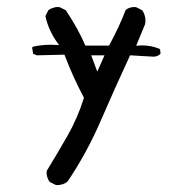

<svg xmlns="http://www.w3.org/2000/svg" viewBox="-20 -412 540 557"><path d="M141.6 124.5Q144 125 146.7 125Q149.4 125 153.1 124.5Q156.7 124 161.1 122.6Q169.4 120.1 176.3 114.3Q232.4 30.8 272.9 -63.2Q313.5 -157.2 357.4 -251.5L424.8 -247.6Q437.5 -247.6 445.8 -256.3L444.3 -269.5Q420.4 -280.3 391.1 -280.3Q386.7 -280.3 375 -279.3L400.9 -341.8Q401.9 -347.2 401.9 -352.5Q401.9 -368.7 392.6 -382.3L375 -391.1Q372.6 -391.6 370.1 -391.6Q355 -391.6 344.7 -383.3Q325.2 -332.5 296.4 -279.8H227.5Q209 -324.7 170.9 -382.3L153.3 -391.1Q150.4 -391.6 148.2 -391.6Q146 -391.6 142.8 -391.4Q139.6 -391.1 135.7 -389.6Q127.4 -387.7 120.6 -382.8L111.8 -365.7Q119.6 -326.2 146 -288.6L151.4 -281.2Q135.3 -282.2 127.9 -282.2Q100.1 -282.2 75.2 -276.4L73.2 -273.4L76.2 -255.9L86.9 -251.5L167 -253.4Q191.4 -188.5 223.6 -128.4Q205.1 -69.3 175.8 -18.1Q146.5 33.2 115.7 83.5Q115.2 85.9 115.2 87.9Q115.2 103.5 124 115.7ZM244.6 -251.5H283.2L262.2 -204.1Z"/></svg>

Font: Bakudai
Style: Light
Weight: 300
Version: Version 1.48